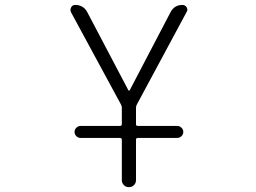

<svg xmlns="http://www.w3.org/2000/svg" viewBox="-20 -565 1040 781"><path d="M307.6 -3.9Q297.9 -3.9 290.5 -11.2Q283.2 -18.6 283.2 -28.3Q283.2 -38.1 290.5 -45.4Q297.9 -52.7 307.6 -52.7H467.8Q475.6 -52.7 475.6 -60.5V-127Q475.6 -133.8 471.7 -140.6L268.6 -515.6Q266.6 -520.5 266.6 -525.4Q266.6 -530.3 269.5 -535.2Q274.4 -544.9 286.1 -544.9Q319.3 -544.9 335 -515.6L502 -198.2Q502.9 -196.3 504.9 -196.3Q506.8 -196.3 507.8 -198.2L673.8 -515.6Q689.5 -544.9 721.7 -544.9Q733.4 -544.9 739.3 -535.2Q742.2 -530.3 742.2 -525.4Q742.2 -520.5 739.3 -516.6L537.1 -140.6Q533.2 -133.8 533.2 -127V-60.5Q533.2 -52.7 540 -52.7H701.2Q710.9 -52.7 718.3 -45.4Q725.6 -38.1 725.6 -28.3Q725.6 -18.6 718.3 -11.2Q710.9 -3.9 701.2 -3.9H540Q533.2 -3.9 533.2 3.9V168Q533.2 179.7 524.9 188Q516.6 196.3 504.4 196.3Q492.2 196.3 483.9 188Q475.6 179.7 475.6 168V3.9Q475.6 -3.9 467.8 -3.9Z"/></svg>

Font: Rounded-X Mgen+ 2m light
Style: Regular
Weight: 200
Designer: [Source Han Sans]
Ryoko NISHIZUKA  (kana & ideographs); Paul D. Hunt (Latin, Greek & Cyrillic); Wenlong ZHANG  (bopomofo
Version: Version 1.059.20150602